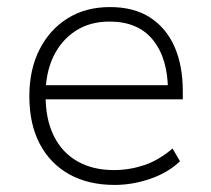

<svg xmlns="http://www.w3.org/2000/svg" viewBox="-20 -515 597 543"><path d="M304 8Q230 8 176 -22Q122 -52 92.5 -108Q63 -164 63 -243Q63 -318 91.5 -374.5Q120 -431 171 -463Q222 -495 291 -495Q359 -495 404.5 -465.5Q450 -436 473.5 -383Q497 -330 497 -256V-234H92V-274H475L455 -258Q455 -349 413 -401.5Q371 -454 290 -454Q234 -454 193.5 -427.5Q153 -401 131 -355Q109 -309 109 -249V-243Q109 -177 132.5 -130Q156 -83 199.5 -58.5Q243 -34 302 -34Q345 -34 386.5 -47.5Q428 -61 468 -95L489 -59Q456 -27 405.5 -9.5Q355 8 304 8Z"/></svg>

Font: Nunito Sans 10pt ExtraLight
Style: Regular
Weight: 250
Designer: Vernon Adams
Foundry: Vernon Adams
Version: Version 3.101;gftools[0.9.27]